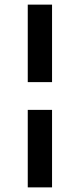

<svg xmlns="http://www.w3.org/2000/svg" viewBox="-20 -760 345 830"><path d="M100 -405V-740H205V-405ZM100 50V-285H205V50Z"/></svg>

Font: Geologica Thin Roman Medium
Style: Regular
Weight: 500
Version: Version 1.010;gftools[0.9.28]